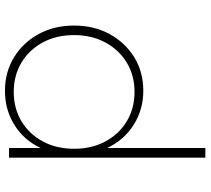

<svg xmlns="http://www.w3.org/2000/svg" viewBox="-56 -512 828 755"><g transform="rotate(-90 357.5 -134.0)"><path d="M115.5 260H153.5V-126Q185 -59.5 244.8 -21.8Q304.5 16 378.5 16Q452.5 16 510.2 -19.5Q568 -55 601.5 -116.5Q635 -178 635 -256Q635 -334.5 601.5 -395.8Q568 -457 510 -492.5Q452 -528 378 -528Q304 -528 244.2 -490.8Q184.5 -453.5 153.5 -387.5V-512H115.5ZM374 -18.5Q309 -18.5 258.5 -49Q208 -79.5 179.2 -133.2Q150.5 -187 150.5 -256Q150.5 -325.5 179.2 -379Q208 -432.5 258.5 -463Q309 -493.5 374 -493.5Q439 -493.5 489.5 -463Q540 -432.5 568.8 -379Q597.5 -325.5 597.5 -256Q597.5 -187 568.5 -133.2Q539.5 -79.5 489.2 -49Q439 -18.5 374 -18.5Z"/></g></svg>

Font: Spartan ExtraLight
Style: Regular
Weight: 200
Designer: Matt Bailey, Mirko Velimirovic
Foundry: Matt Bailey
Version: Version 1.003; ttfautohint (v1.8.3)